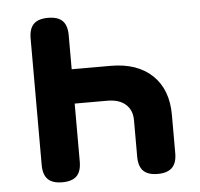

<svg xmlns="http://www.w3.org/2000/svg" viewBox="-45 -607 691 663"><g transform="rotate(-5 300.0 -275.0)"><path d="M145 -560Q179 -560 195 -544Q211 -528 211 -494V-376H346Q438 -376 490 -326.5Q542 -277 542 -189V-56Q542 -22 525.5 -6Q509 10 476 10Q442 10 426 -6Q410 -22 410 -56V-182Q410 -217 387.5 -237Q365 -257 324 -257H211V-56Q211 -22 195 -6Q179 10 145 10Q111 10 95 -6Q79 -22 79 -56V-494Q79 -528 95 -544Q111 -560 145 -560Z"/></g></svg>

Font: Maple Mono
Style: Bold
Weight: 700
Monospace: yes
Designer: subframe7536
Version: Version 7.200